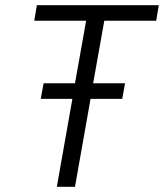

<svg xmlns="http://www.w3.org/2000/svg" viewBox="-20 -720 632 740"><path d="M382 -640 339 -399H462L451 -339H329L269 0H199L259 -339H137L148 -399H269L312 -640H112L122 -700H592L582 -640Z"/></svg>

Font: Niramit Light
Style: Italic
Weight: 300
Italic angle: -10°
Designer: Katatrad Aksorn Co.,Ltd.
Foundry: Cadson Demak Co.,Ltd.
Version: Version 1.000; ttfautohint (v1.6)